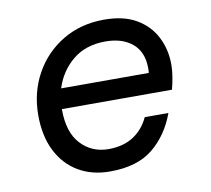

<svg xmlns="http://www.w3.org/2000/svg" viewBox="-64 -579 728 663"><g transform="rotate(-10 300.0 -248.0)"><path d="M271 12Q208 12 160.5 -16Q113 -44 86.5 -96.5Q60 -149 60 -222Q60 -302 96 -367Q132 -432 195.5 -470Q259 -508 341 -508Q409 -508 453.5 -482Q498 -456 520.5 -412Q543 -368 543 -314Q543 -295 539 -271Q535 -247 530 -229H144V-227Q144 -147 182.5 -106Q221 -65 279 -65Q331 -65 366.5 -88Q402 -111 421 -152H504Q477 -78 422 -33Q367 12 271 12ZM332 -433Q263 -433 217.5 -395.5Q172 -358 154 -300H461Q462 -304 462 -309Q462 -314 462 -318Q462 -373 427 -403Q392 -433 332 -433Z"/></g></svg>

Font: DM Mono
Style: Italic
Weight: 400
Italic angle: -10°
Designer: Colophon Foundry
Foundry: Colophon Foundry
Version: Version 1.000; ttfautohint (v1.8.2.53-6de2)